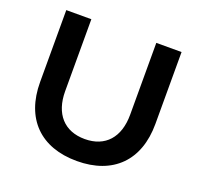

<svg xmlns="http://www.w3.org/2000/svg" viewBox="-123 -838 1030 986"><g transform="rotate(20 391.5 -345.0)"><path d="M707 -307V-700H569V-307C569 -183 504 -110 392 -110C280 -110 214 -183 214 -307V-700H77V-307C77 -107 194 10 392 10C590 10 707 -107 707 -307Z"/></g></svg>

Font: Goli SemiBold
Style: Regular
Weight: 600
Designer: jaikishan Patel
Foundry: MagicType
Version: Version 1.000;Glyphs 3.2 (3242)